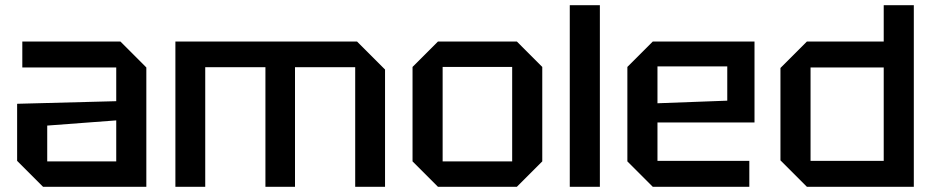

<svg xmlns="http://www.w3.org/2000/svg" viewBox="-20 -720 3598 740"><path d="M46 -100V-320L428 -330V-460H66V-560H444L544 -460V0H146ZM162 -236V-98H428V-256Z M656 -560H1356L1464 -452V0H1349V-461H1117V0H1003V-461H771V0H656Z M1570 -98V-462L1668 -560H1972L2070 -462V-98L1972 0H1668ZM1686 -98H1954V-462H1686Z M2176 0V-700H2292V0Z M2398 -98V-462L2496 -560H2888V-248H2514V-100H2868V0H2496ZM2514 -322 2783 -332V-464H2514Z M3502 -700V0H3090L2988 -102V-458L3090 -560H3386V-700ZM3104 -100H3386V-460H3104Z"/></svg>

Font: Tektur Medium
Style: Regular
Weight: 500
Designer: Adam Jagosz
Foundry: Adam Jagosz
Version: Version 1.005;gftools[0.9.30]